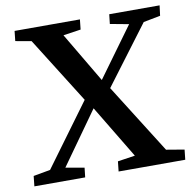

<svg xmlns="http://www.w3.org/2000/svg" viewBox="-79 -790 879 871"><g transform="rotate(-10 360.0 -355.0)"><path d="M10 0 15 -47 93 -61 303 -347 112 -651 39 -664 44 -710H345L340 -664L259 -652L395 -422L561 -650L475 -666L480 -710H712L706 -663L628 -648L426 -379L627 -60L710 -46L705 0H398L403 -46L483 -58L336 -302L163 -59L249 -44L244 0Z"/></g></svg>

Font: Literata 36pt SemiBold
Style: Italic
Weight: 600
Italic angle: -2°
Designer: Latin by Veronika Burian and Jose Scaglione. Greek by Irene Vlachou. Cyrillic by Vera Evstafieva
Foundry: TypeTogether
Version: Version 3.002